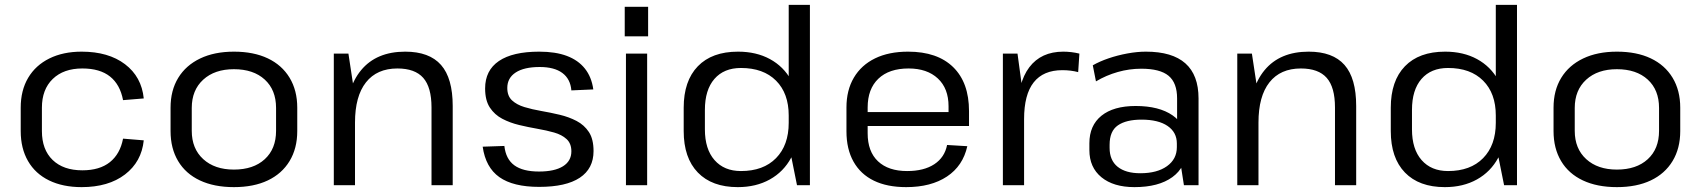

<svg xmlns="http://www.w3.org/2000/svg" viewBox="-20 -760 6981 788"><path d="M315 8Q238 8 181.5 -19.5Q125 -47 95 -99Q65 -151 65 -222V-318Q65 -389 95.5 -440.5Q126 -492 182.5 -520Q239 -548 315 -548Q425 -548 493 -496.5Q561 -445 570 -356L485 -349Q473 -413 431.5 -446Q390 -479 318 -479Q241 -479 196.5 -436Q152 -393 152 -318V-222Q152 -146 196 -103.5Q240 -61 318 -61Q389 -61 431 -94.5Q473 -128 485 -191L570 -184Q561 -96 493 -44Q425 8 315 8Z M940 8Q859 8 800.5 -19.5Q742 -47 711 -99Q680 -151 680 -222V-318Q680 -389 711.5 -440.5Q743 -492 801.5 -520Q860 -548 940 -548Q1021 -548 1079 -520.5Q1137 -493 1168.5 -441Q1200 -389 1200 -318V-222Q1200 -151 1168.5 -99Q1137 -47 1079 -19.5Q1021 8 940 8ZM940 -64Q1020 -64 1066.5 -106.5Q1113 -149 1113 -223V-317Q1113 -391 1066.5 -433.5Q1020 -476 940 -476Q861 -476 814 -433Q767 -390 767 -317V-223Q767 -150 814 -107Q861 -64 940 -64Z M1751 -319Q1751 -402 1717 -440.5Q1683 -479 1611 -479Q1527 -479 1482 -422Q1437 -365 1437 -257L1399 -188V-254Q1399 -396 1462 -472Q1525 -548 1643 -548Q1742 -548 1790 -493.5Q1838 -439 1838 -325V0H1751ZM1350 -540H1410L1437 -362V0H1350Z M2193 7Q2086 7 2029.5 -33Q1973 -73 1961 -158L2050 -161Q2056 -107 2091 -81.5Q2126 -56 2192 -56Q2256 -56 2290.5 -77.5Q2325 -99 2325 -139Q2325 -171 2305.5 -189Q2286 -207 2254.5 -216Q2223 -225 2185.5 -231.5Q2148 -238 2110.5 -247Q2073 -256 2041.5 -272.5Q2010 -289 1990.5 -318.5Q1971 -348 1971 -397Q1971 -471 2027.5 -509.5Q2084 -548 2193 -548Q2260 -548 2306.5 -530.5Q2353 -513 2380.5 -478.5Q2408 -444 2415 -393L2325 -389Q2321 -436 2288 -460.5Q2255 -485 2195 -485Q2131 -485 2096.5 -462.5Q2062 -440 2062 -399Q2062 -366 2081.5 -348Q2101 -330 2132.5 -320.5Q2164 -311 2201.5 -304.5Q2239 -298 2277 -289Q2315 -280 2346.5 -263.5Q2378 -247 2397 -218Q2416 -189 2416 -140Q2416 -68 2359.5 -30.5Q2303 7 2193 7Z M2636 -540V0H2549V-540ZM2640 -732V-611H2544V-732Z M3008 8Q2902 8 2844 -52Q2786 -112 2786 -222V-318Q2786 -428 2844 -488Q2902 -548 3009 -548Q3084 -548 3140 -517.5Q3196 -487 3227 -431Q3258 -375 3258 -298V-247Q3258 -170 3227 -112.5Q3196 -55 3139.5 -23.5Q3083 8 3008 8ZM3021 -58Q3113 -58 3165 -111Q3217 -164 3217 -256V-286Q3217 -377 3165 -429Q3113 -481 3021 -481Q2951 -481 2912 -436Q2873 -391 2873 -309V-229Q2873 -148 2912.5 -103Q2952 -58 3021 -58ZM3217 -169V-740H3304V0H3251Z M3699 8Q3621 8 3566.5 -18.5Q3512 -45 3483 -96.5Q3454 -148 3454 -221V-319Q3454 -390 3484.5 -441.5Q3515 -493 3571.5 -520.5Q3628 -548 3707 -548Q3827 -548 3892 -484.5Q3957 -421 3957 -304V-243H3524V-300H3887L3873 -277V-324Q3873 -397 3829 -438Q3785 -479 3709 -479Q3629 -479 3585 -437Q3541 -395 3541 -319V-213Q3541 -138 3583.5 -98Q3626 -58 3703 -58Q3772 -58 3814.5 -86Q3857 -114 3867 -165L3950 -160Q3932 -79 3866.5 -35.5Q3801 8 3699 8Z M4096 -540H4156L4183 -341V0H4096ZM4156 -296Q4156 -420 4204.5 -484Q4253 -548 4344 -548Q4360 -548 4377 -546Q4394 -544 4410 -540L4405 -464Q4375 -472 4340 -472Q4262 -472 4222.5 -422Q4183 -372 4183 -271Z M4811 -179V-356Q4811 -420 4776 -449Q4741 -478 4664 -478Q4615 -478 4567.5 -464.5Q4520 -451 4478 -426L4465 -492Q4493 -508 4529.5 -520.5Q4566 -533 4606.5 -540.5Q4647 -548 4683 -548Q4791 -548 4845 -500Q4899 -452 4899 -356V0H4839ZM4636 8Q4550 8 4500.5 -32.5Q4451 -73 4451 -144V-172Q4451 -245 4500.5 -285Q4550 -325 4641 -325Q4737 -325 4792.5 -286.5Q4848 -248 4848 -177V-147Q4848 -74 4791.5 -33Q4735 8 4636 8ZM4660 -49Q4729 -49 4769.5 -78Q4810 -107 4810 -156V-171Q4810 -217 4772 -243Q4734 -269 4665 -269Q4602 -269 4568 -245.5Q4534 -222 4534 -166V-153Q4534 -102 4567 -75.5Q4600 -49 4660 -49Z M5459 -319Q5459 -402 5425 -440.5Q5391 -479 5319 -479Q5235 -479 5190 -422Q5145 -365 5145 -257L5107 -188V-254Q5107 -396 5170 -472Q5233 -548 5351 -548Q5450 -548 5498 -493.5Q5546 -439 5546 -325V0H5459ZM5058 -540H5118L5145 -362V0H5058Z M5910 8Q5804 8 5746 -52Q5688 -112 5688 -222V-318Q5688 -428 5746 -488Q5804 -548 5911 -548Q5986 -548 6042 -517.5Q6098 -487 6129 -431Q6160 -375 6160 -298V-247Q6160 -170 6129 -112.5Q6098 -55 6041.5 -23.5Q5985 8 5910 8ZM5923 -58Q6015 -58 6067 -111Q6119 -164 6119 -256V-286Q6119 -377 6067 -429Q6015 -481 5923 -481Q5853 -481 5814 -436Q5775 -391 5775 -309V-229Q5775 -148 5814.5 -103Q5854 -58 5923 -58ZM6119 -169V-740H6206V0H6153Z M6616 8Q6535 8 6476.5 -19.5Q6418 -47 6387 -99Q6356 -151 6356 -222V-318Q6356 -389 6387.5 -440.5Q6419 -492 6477.5 -520Q6536 -548 6616 -548Q6697 -548 6755 -520.5Q6813 -493 6844.5 -441Q6876 -389 6876 -318V-222Q6876 -151 6844.5 -99Q6813 -47 6755 -19.5Q6697 8 6616 8ZM6616 -64Q6696 -64 6742.5 -106.5Q6789 -149 6789 -223V-317Q6789 -391 6742.5 -433.5Q6696 -476 6616 -476Q6537 -476 6490 -433Q6443 -390 6443 -317V-223Q6443 -150 6490 -107Q6537 -64 6616 -64Z"/></svg>

Font: Pathway Extreme
Style: Regular
Weight: 400
Designer: Eduardo Rodriguez Tunni
Foundry: Eduardo Rodriguez Tunni
Version: Version 1.001;gftools[0.9.26]